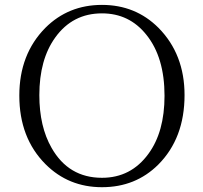

<svg xmlns="http://www.w3.org/2000/svg" viewBox="-20 -760 841 796"><path d="M402.8 -739.7Q542 -739.7 637.2 -644.5Q745.1 -535.2 745.1 -365.7Q745.1 -187 636.2 -77.6Q542 16.1 402.8 16.1Q264.2 16.1 168.9 -79.1Q60.1 -188 60.1 -363.8Q60.1 -535.2 168 -644.5Q263.2 -739.7 402.8 -739.7ZM402.8 -704.6Q280.8 -704.6 209 -604.5Q143.1 -513.2 143.1 -365.7Q143.1 -235.4 193.8 -147Q264.2 -22.9 402.8 -22.9Q522.9 -22.9 595.2 -122.1Q662.1 -212.9 662.1 -362.8Q662.1 -522.5 586.9 -615.7Q516.1 -704.6 402.8 -704.6Z"/></svg>

Font: I.MingCP
Style: Regular
Weight: 400
Designer: I.Font Project
Version: Version 8.000; Sep 06, 2022